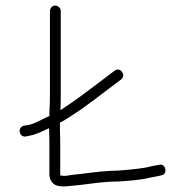

<svg xmlns="http://www.w3.org/2000/svg" viewBox="-20 -699 667 692"><path d="M160 -659V-363C160 -338.3 159.3 -315 158 -293V-281C133.4 -270.5 106 -252.7 80 -248L66 -246C41.9 -240 47.9 -203.9 73 -207L87 -210C112 -214.7 133.6 -226.5 157 -237V-234C157.7 -218 158 -204 158 -192V-71C158 -60.3 161 -51 167 -43C182.4 -21.4 217 -27.2 245 -30C288.1 -33.6 331.2 -41.6 376 -44C413.7 -44 484.7 -49.9 513 -57C528.7 -60.9 546.4 -62.8 561 -67C586 -70.1 578.2 -111.1 554 -105C538.6 -102.8 521.1 -99 505 -95C478 -90.1 409.2 -83 374 -83C329.2 -80.8 284 -72.8 242 -69C228.1 -67.8 218.1 -63 203 -66C200.3 -66 198.3 -66.3 197 -67V-192C197 -204.7 196.7 -219 196 -235V-257C207.3 -262.3 222.3 -271.3 241 -284C293.5 -317.8 347.9 -361.2 397 -398L417 -413C435.9 -428.8 412.4 -460.1 393 -444L373 -429C360.3 -419 345.3 -407.7 328 -395C293.4 -369.7 255.7 -339.6 219 -316L198 -302C198.7 -321.3 199 -341.7 199 -363V-659C199 -669.6 189.6 -679 179 -679C168.4 -679 160 -669.6 160 -659Z"/></svg>

Font: Just Breathe
Style: Regular
Weight: 400
Foundry: Cannot Into Space Fonts
Version: Version 0.72